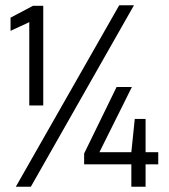

<svg xmlns="http://www.w3.org/2000/svg" viewBox="-20 -708 642 728"><path d="M91 -308V-624L20 -591V-641L105 -686H144V-308ZM40 0 432 -688H488L97 0ZM478 0V-85H299V-126L422 -378H480L357 -131H478L491 -257H532V-131H580V-85H532V0Z"/></svg>

Font: Saira SemiCondensed
Style: Regular
Weight: 400
Width: 4
Designer: Hector Gatti with collaboration of the Omnibus-Type team
Foundry: Omnibus-Type
Version: Version 1.101